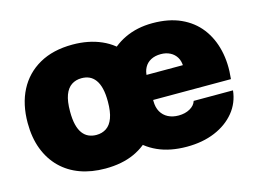

<svg xmlns="http://www.w3.org/2000/svg" viewBox="-81 -694 1129 844"><g transform="rotate(-15 483.5 -272.0)"><path d="M304 10Q241 10 190 -8.5Q139 -27 102 -63.5Q65 -100 45 -152.5Q25 -205 25 -272Q25 -357 57.5 -420Q90 -483 152.5 -518.5Q215 -554 304 -554Q377 -554 435 -528.5Q493 -503 530 -453H450Q486 -501 542 -527.5Q598 -554 668 -554Q742 -554 796 -529.5Q850 -505 884 -461Q918 -417 932 -357.5Q946 -298 938 -227H568V-341H776L750 -334Q750 -359 739.5 -376.5Q729 -394 710.5 -403.5Q692 -413 668 -413Q642 -413 623 -403Q604 -393 594 -374.5Q584 -356 584 -332V-222Q584 -193 595.5 -173Q607 -153 627.5 -142.5Q648 -132 675 -132Q705 -132 727 -144.5Q749 -157 755 -177H934Q928 -121 893.5 -79Q859 -37 803 -13.5Q747 10 675 10Q599 10 542.5 -15.5Q486 -41 451 -87H527Q492 -41 436 -15.5Q380 10 304 10ZM304 -143Q330 -143 349.5 -156Q369 -169 379.5 -197.5Q390 -226 390 -272Q390 -307 384 -331.5Q378 -356 366.5 -371.5Q355 -387 339.5 -394Q324 -401 304 -401Q278 -401 258.5 -388Q239 -375 228.5 -347Q218 -319 218 -272Q218 -237 224 -212.5Q230 -188 241.5 -172.5Q253 -157 269 -150Q285 -143 304 -143Z"/></g></svg>

Font: Mona Sans ExtraLight Black
Style: Regular
Weight: 900
Version: Version 2.000